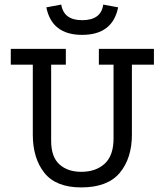

<svg xmlns="http://www.w3.org/2000/svg" viewBox="-20 -802 718 837"><path d="M555 -215Q555 -112 502 -48.5Q449 15 334 15Q224 15 173.5 -48.5Q123 -112 123 -215V-520H27V-589H267V-520H203V-188Q203 -118 239 -85.5Q275 -53 334 -53Q398 -53 436.5 -88.5Q475 -124 475 -198V-520H411V-589H651V-520H555ZM338 -650Q206 -650 182 -770L247 -782Q258 -714 338 -714Q421 -714 430 -782L495 -770Q471 -650 338 -650Z"/></svg>

Font: Podkova VF Beta
Style: Regular
Weight: 400
Designer: Ilya Yudin
Foundry: Cyreal (www.cyreal.org)
Version: Version 2.100